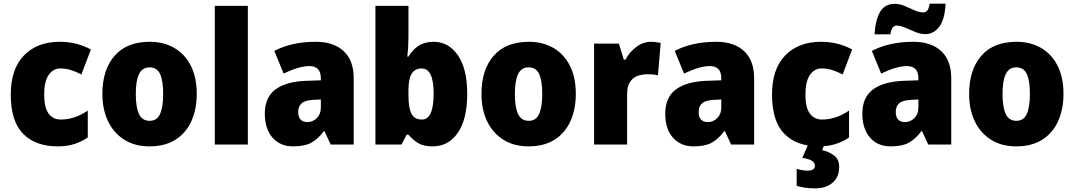

<svg xmlns="http://www.w3.org/2000/svg" viewBox="-20 -792 5886 1052"><path d="M296 10Q175 10 107 -58.5Q39 -127 39 -274Q39 -414 111.5 -488.5Q184 -563 307 -563Q356 -563 398.5 -552Q441 -541 478 -521L426 -384Q395 -400 367.5 -408.5Q340 -417 310 -417Q271 -417 246.5 -381Q222 -345 222 -275Q222 -202 246.5 -169.5Q271 -137 313 -137Q389 -137 461 -186V-39Q428 -16 387.5 -3Q347 10 296 10Z M1058 -278Q1058 -193 1028.5 -128Q999 -63 941.5 -26.5Q884 10 798 10Q719 10 661 -26.5Q603 -63 572 -127.5Q541 -192 541 -278Q541 -409 607.5 -486Q674 -563 801 -563Q876 -563 934 -530Q992 -497 1025 -433Q1058 -369 1058 -278ZM724 -277Q724 -205 741.5 -167.5Q759 -130 800 -130Q840 -130 857 -167.5Q874 -205 874 -278Q874 -350 857 -386.5Q840 -423 799 -423Q760 -423 742 -386.5Q724 -350 724 -277Z M1338 0H1157V-760H1338Z M1711 -563Q1808 -563 1863 -512Q1918 -461 1918 -363V0H1792L1758 -73H1754Q1722 -30 1685.5 -10Q1649 10 1586 10Q1515 10 1473 -38Q1431 -86 1431 -169Q1431 -258 1488 -301Q1545 -344 1652 -349L1738 -352V-362Q1738 -398 1721.5 -414Q1705 -430 1675 -430Q1646 -430 1609.5 -419Q1573 -408 1534 -389L1483 -513Q1528 -537 1585 -550Q1642 -563 1711 -563ZM1699 -245Q1653 -243 1633.5 -226.5Q1614 -210 1614 -179Q1614 -150 1627.5 -136.5Q1641 -123 1664 -123Q1694 -123 1716 -145Q1738 -167 1738 -202V-247Z M2218 -588Q2218 -563 2216.5 -536.5Q2215 -510 2212 -482H2218Q2240 -519 2273 -541Q2306 -563 2356 -563Q2438 -563 2489 -489Q2540 -415 2540 -278Q2540 -139 2488.5 -64.5Q2437 10 2351 10Q2300 10 2271 -8Q2242 -26 2218 -54H2208L2180 0H2037V-760H2218ZM2290 -417Q2253 -417 2235.5 -388Q2218 -359 2218 -298V-269Q2218 -201 2234.5 -169Q2251 -137 2292 -137Q2356 -137 2356 -280Q2356 -417 2290 -417Z M3135 -278Q3135 -193 3105.5 -128Q3076 -63 3018.5 -26.5Q2961 10 2875 10Q2796 10 2738 -26.5Q2680 -63 2649 -127.5Q2618 -192 2618 -278Q2618 -409 2684.5 -486Q2751 -563 2878 -563Q2953 -563 3011 -530Q3069 -497 3102 -433Q3135 -369 3135 -278ZM2801 -277Q2801 -205 2818.5 -167.5Q2836 -130 2877 -130Q2917 -130 2934 -167.5Q2951 -205 2951 -278Q2951 -350 2934 -386.5Q2917 -423 2876 -423Q2837 -423 2819 -386.5Q2801 -350 2801 -277Z M3547 -563Q3561 -563 3575.5 -561Q3590 -559 3600 -557L3585 -379Q3575 -382 3561.5 -383.5Q3548 -385 3525 -385Q3498 -385 3473 -376Q3448 -367 3432 -343Q3416 -319 3416 -274V0H3235V-553H3371L3398 -465H3407Q3426 -503 3464 -533Q3502 -563 3547 -563Z M3905 -563Q4002 -563 4057 -512Q4112 -461 4112 -363V0H3986L3952 -73H3948Q3916 -30 3879.5 -10Q3843 10 3780 10Q3709 10 3667 -38Q3625 -86 3625 -169Q3625 -258 3682 -301Q3739 -344 3846 -349L3932 -352V-362Q3932 -398 3915.5 -414Q3899 -430 3869 -430Q3840 -430 3803.5 -419Q3767 -408 3728 -389L3677 -513Q3722 -537 3779 -550Q3836 -563 3905 -563ZM3893 -245Q3847 -243 3827.5 -226.5Q3808 -210 3808 -179Q3808 -150 3821.5 -136.5Q3835 -123 3858 -123Q3888 -123 3910 -145Q3932 -167 3932 -202V-247Z M4467 10Q4346 10 4278 -58.5Q4210 -127 4210 -274Q4210 -414 4282.5 -488.5Q4355 -563 4478 -563Q4527 -563 4569.5 -552Q4612 -541 4649 -521L4597 -384Q4566 -400 4538.5 -408.5Q4511 -417 4481 -417Q4442 -417 4417.5 -381Q4393 -345 4393 -275Q4393 -202 4417.5 -169.5Q4442 -137 4484 -137Q4560 -137 4632 -186V-39Q4599 -16 4558.5 -3Q4518 10 4467 10ZM4578 124Q4578 177 4542.5 208.5Q4507 240 4446 240Q4414 240 4388.5 236Q4363 232 4345 226V133Q4361 138 4376.5 140.5Q4392 143 4406 143Q4445 143 4445 115Q4445 83 4376 73L4408 0H4496L4485 31Q4520 38 4549 59Q4578 80 4578 124Z M4985 -563Q5082 -563 5137 -512Q5192 -461 5192 -363V0H5066L5032 -73H5028Q4996 -30 4959.5 -10Q4923 10 4860 10Q4789 10 4747 -38Q4705 -86 4705 -169Q4705 -258 4762 -301Q4819 -344 4926 -349L5012 -352V-362Q5012 -398 4995.5 -414Q4979 -430 4949 -430Q4920 -430 4883.5 -419Q4847 -408 4808 -389L4757 -513Q4802 -537 4859 -550Q4916 -563 4985 -563ZM4973 -245Q4927 -243 4907.5 -226.5Q4888 -210 4888 -179Q4888 -150 4901.5 -136.5Q4915 -123 4938 -123Q4968 -123 4990 -145Q5012 -167 5012 -202V-247ZM4772 -604Q4776 -680 4801.5 -725.5Q4827 -771 4883 -771Q4909 -771 4936.5 -759.5Q4964 -748 4990 -736Q5016 -724 5041 -724Q5051 -724 5060 -733.5Q5069 -743 5074 -772H5161Q5157 -685 5126 -645Q5095 -605 5051 -605Q5023 -605 4994.5 -617Q4966 -629 4939.5 -640.5Q4913 -652 4892 -652Q4883 -652 4873 -643Q4863 -634 4859 -604Z M5807 -278Q5807 -193 5777.5 -128Q5748 -63 5690.5 -26.5Q5633 10 5547 10Q5468 10 5410 -26.5Q5352 -63 5321 -127.5Q5290 -192 5290 -278Q5290 -409 5356.5 -486Q5423 -563 5550 -563Q5625 -563 5683 -530Q5741 -497 5774 -433Q5807 -369 5807 -278ZM5473 -277Q5473 -205 5490.5 -167.5Q5508 -130 5549 -130Q5589 -130 5606 -167.5Q5623 -205 5623 -278Q5623 -350 5606 -386.5Q5589 -423 5548 -423Q5509 -423 5491 -386.5Q5473 -350 5473 -277Z"/></svg>

Font: Noto Sans Bengali SemiCondensed Black
Style: Regular
Weight: 900
Width: 4
Designer: Joana Ranito - Universal Thirst; Jelle Bosma - Monotype Design Team
Foundry: Universal Thirst ehf.
Version: Version 3.000; ttfautohint (v1.8.4.7-5d5b)